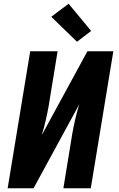

<svg xmlns="http://www.w3.org/2000/svg" viewBox="-20 -1010 640 1030"><path d="M21 0 142 -735H289L241 -441Q234 -402 225 -363Q216 -324 204 -285L449 -735H588L467 0H320L368 -294Q375 -333 384 -372Q393 -411 405 -450L160 0ZM393 -786 255 -920 348 -990 469 -844Z"/></svg>

Font: Iosevka Heavy Extended
Style: Italic
Weight: 900
Width: 7
Italic angle: -9°
Monospace: yes
Designer: Belleve Invis
Foundry: Belleve Invis
Version: Version 32.5.0; ttfautohint (v1.8.4)